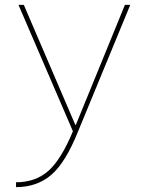

<svg xmlns="http://www.w3.org/2000/svg" viewBox="-20 -540 597 790"><path d="M290 -26H292L494 -520H516L302 -1Q250 129 191 179.5Q132 230 46 230V210Q125 210 178 164Q231 118 280 0L56 -520H78Z"/></svg>

Font: Mplus 1p Thin
Style: Regular
Weight: 250
Version: Version 1.061